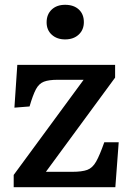

<svg xmlns="http://www.w3.org/2000/svg" viewBox="-20 -779 541 799"><path d="M37 0V-51L328 -447H220Q183 -447 162.5 -439Q142 -431 129.5 -407.5Q117 -384 103 -336L40 -331L52 -509H459V-456L171 -64H280Q321 -64 343 -72Q365 -80 380 -106.5Q395 -133 414 -187H474L460 0ZM251 -615Q217 -615 195.5 -634.5Q174 -654 174 -686Q174 -719 195 -739Q216 -759 251 -759Q287 -759 308 -739.5Q329 -720 329 -687Q329 -655 307.5 -635Q286 -615 251 -615Z"/></svg>

Font: Literata 12pt Medium
Style: Regular
Weight: 500
Designer: Latin by Veronika Burian and Jose Scaglione. Greek by Irene Vlachou. Cyrillic by Vera Evstafieva.
Foundry: TypeTogether
Version: Version 3.002